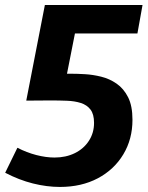

<svg xmlns="http://www.w3.org/2000/svg" viewBox="-21 -724 581 756"><path d="M214.9 12.1Q163.3 12.1 108.6 -1.6Q54 -15.3 -0.6 -43.8L47.5 -142.2Q84.1 -123.3 122.1 -113.5Q160.1 -103.7 193.7 -103.7Q238.5 -103.7 273.6 -121Q308.8 -138.3 329 -169.5Q349.3 -200.7 349.3 -240.3Q349.3 -274.2 335.4 -292.5Q321.4 -310.8 297.2 -318.5Q272.9 -326.2 242.4 -327.3Q211.8 -328.5 178.3 -328.5L82.4 -327.8L155.7 -704.3H540.2L520.1 -592.2H235.6L279.1 -617.6L236.7 -402.9L205.5 -433.7H258.4Q282.3 -433.7 313.6 -431.9Q344.9 -430.1 377.6 -422Q410.2 -414 438.2 -394.6Q466.2 -375.2 483.4 -341.1Q500.6 -307.1 500.6 -252.2Q500.6 -176 464.5 -116.1Q428.5 -56.2 364.2 -22Q299.8 12.1 214.9 12.1Z"/></svg>

Font: Bitter Thin
Style: Italic
Weight: 100
Italic angle: -9°
Designer: Sol Matas, and Bitter project Authors
Foundry: Sol Matas
Version: Version 2.002